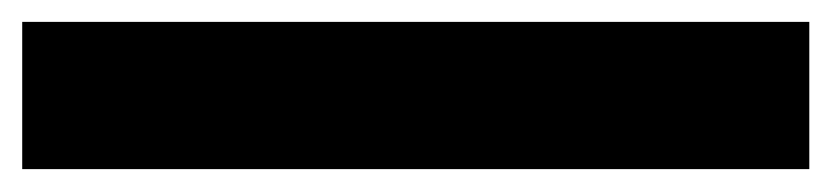

<svg xmlns="http://www.w3.org/2000/svg" viewBox="-58 38 745 172"><path d="M667 57.6H-38.1V189.5H667Z"/></svg>

Font: Comic Relief
Style: Bold
Weight: 700
Designer: Jeff Davis
Foundry: Loudifier
Version: Version 1.200; ttfautohint (v1.8.4.7-5d5b)